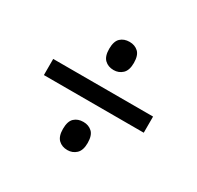

<svg xmlns="http://www.w3.org/2000/svg" viewBox="-110 -713 739 721"><g transform="rotate(30 260.0 -352.5)"><path d="M260 -465Q236 -465 221 -479.5Q206 -494 206 -526Q206 -559 221 -573Q236 -587 260 -587Q283 -587 298 -573Q313 -559 313 -526Q313 -494 297.5 -479.5Q282 -465 260 -465ZM43 -318V-388H476V-318ZM260 -118Q236 -118 221 -132.5Q206 -147 206 -179Q206 -212 221 -226Q236 -240 260 -240Q283 -240 298 -226Q313 -212 313 -179Q313 -147 297.5 -132.5Q282 -118 260 -118Z"/></g></svg>

Font: Noto Sans Myanmar SemiCondensed
Style: Regular
Weight: 400
Width: 4
Designer: Monotype Design Team
Foundry: Monotype Imaging Inc.
Version: Version 2.107; ttfautohint (v1.8.4.7-5d5b)